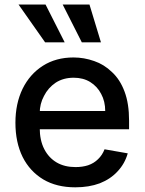

<svg xmlns="http://www.w3.org/2000/svg" viewBox="-20 -802 627 833"><path d="M306.6 10.7Q225.6 10.7 168 -23.4Q109.4 -58.6 78.1 -121.1Q46.9 -184.6 46.9 -269.5Q46.9 -352.5 78.1 -417Q109.4 -480.5 166 -516.6Q222.7 -552.7 298.8 -552.7Q344.7 -552.7 388.7 -537.1Q431.6 -522.5 465.8 -489.3Q501 -457 520.5 -404.3Q540 -352.5 540 -278.3Q540 -265.6 540 -241.2Q431.6 -241.2 106.4 -241.2Q106.4 -260.7 106.4 -320.3Q189.5 -320.3 436.5 -320.3Q436.5 -362.3 418.9 -394.5Q402.3 -426.8 371.1 -446.3Q340.8 -464.8 299.8 -464.8Q254.9 -464.8 221.7 -443.4Q188.5 -420.9 170.9 -385.7Q152.3 -351.6 152.3 -310.5Q152.3 -290 152.3 -248Q152.3 -193.4 171.9 -155.3Q191.4 -117.2 226.6 -96.7Q260.7 -77.1 307.6 -77.1Q337.9 -77.1 362.3 -85Q387.7 -93.8 405.3 -111.3Q423.8 -128.9 433.6 -154.3Q466.8 -148.4 534.2 -136.7Q521.5 -91.8 490.2 -58.6Q460 -25.4 413.1 -6.8Q366.2 10.7 306.6 10.7ZM175.8 -618.2Q147.5 -659.2 60.5 -782.2Q89.8 -782.2 177.7 -782.2Q198.2 -741.2 260.7 -618.2Q239.3 -618.2 175.8 -618.2ZM335 -618.2Q314.5 -659.2 252 -782.2Q281.2 -782.2 368.2 -782.2Q380.9 -741.2 418 -618.2Q397.5 -618.2 335 -618.2Z"/></svg>

Font: DeepSea
Style: Medium
Weight: 500
Designer: Stem
Version: Version 3.019;git-0a5106e0b